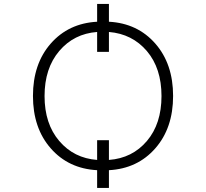

<svg xmlns="http://www.w3.org/2000/svg" viewBox="-20 -850 1040 970"><path d="M470.7 -42V-141.6H530.3V-42Q648.4 -50.8 722.2 -137.7Q795.9 -224.6 795.9 -364.7Q795.9 -504.9 722.2 -591.8Q648.4 -678.7 530.3 -688.5V-587.9H470.7V-688.5Q353.5 -679.7 279.3 -592.3Q205.1 -504.9 205.1 -364.7Q205.1 -224.6 279.3 -137.7Q353.5 -50.8 470.7 -42ZM530.3 -740.2Q674.8 -732.4 764.6 -629.9Q854.5 -527.3 854.5 -365.2Q854.5 -203.1 764.6 -100.6Q674.8 2 530.3 9.8V99.6H470.7V9.8Q326.2 2 236.3 -100.6Q146.5 -203.1 146.5 -365.2Q146.5 -527.3 236.3 -629.9Q326.2 -732.4 470.7 -740.2V-830.1H530.3Z"/></svg>

Font: Gen Shin Gothic Monospace Light
Style: Regular
Weight: 300
Designer: [Source Han Sans]
Ryoko NISHIZUKA  (kana & ideographs); Paul D. Hunt (Latin, Greek & Cyrillic); Wenlong ZHANG  (bopomofo
Version: Version 1.002.20150607